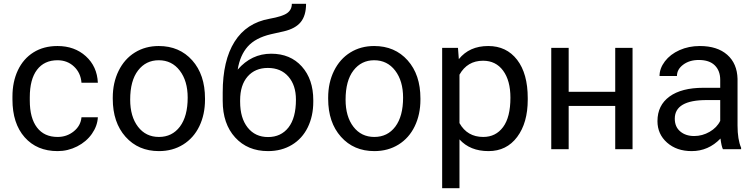

<svg xmlns="http://www.w3.org/2000/svg" viewBox="-20 -778 3938 1001"><path d="M280.3 -64Q328.6 -64 364.7 -93.3Q400.9 -122.6 404.8 -166.5H490.2Q487.8 -121.1 459 -80.1Q430.2 -39.1 382.1 -14.6Q334 9.8 280.3 9.8Q172.4 9.8 108.6 -62.3Q44.9 -134.3 44.9 -259.3V-274.4Q44.9 -351.6 73.2 -411.6Q101.6 -471.7 154.5 -504.9Q207.5 -538.1 279.8 -538.1Q368.7 -538.1 427.5 -484.9Q486.3 -431.6 490.2 -346.7H404.8Q400.9 -397.9 366 -430.9Q331.1 -463.9 279.8 -463.9Q210.9 -463.9 173.1 -414.3Q135.3 -364.7 135.3 -271V-253.9Q135.3 -162.6 172.9 -113.3Q210.4 -64 280.3 -64Z M567.9 -269Q567.9 -346.7 598.4 -408.7Q628.9 -470.7 683.3 -504.4Q737.8 -538.1 807.6 -538.1Q915.5 -538.1 982.2 -463.4Q1048.8 -388.7 1048.8 -264.6V-258.3Q1048.8 -181.2 1019.3 -119.9Q989.7 -58.6 934.8 -24.4Q879.9 9.8 808.6 9.8Q701.2 9.8 634.5 -64.9Q567.9 -139.6 567.9 -262.7ZM658.7 -258.3Q658.7 -170.4 699.5 -117.2Q740.2 -64 808.6 -64Q877.4 -64 918 -117.9Q958.5 -171.9 958.5 -269Q958.5 -356 917.2 -409.9Q876 -463.9 807.6 -463.9Q740.7 -463.9 699.7 -410.6Q658.7 -357.4 658.7 -258.3Z M1394 -498Q1493.7 -498 1553.5 -431.4Q1613.3 -364.7 1613.3 -255.9V-247.6Q1613.3 -172.9 1584.5 -114Q1555.7 -55.2 1501.7 -22.7Q1447.8 9.8 1377.4 9.8Q1271 9.8 1206.1 -61.3Q1141.1 -132.3 1141.1 -252V-295.9Q1141.1 -462.4 1202.9 -560.5Q1264.6 -658.7 1385.3 -680.2Q1453.6 -692.4 1477.5 -710Q1501.5 -727.5 1501.5 -758.3H1575.7Q1575.7 -697.3 1548.1 -663.1Q1520.5 -628.9 1460 -614.7L1392.6 -599.6Q1312 -580.6 1271.7 -535.4Q1231.4 -490.2 1219.2 -415Q1291 -498 1394 -498ZM1376.5 -423.8Q1310.1 -423.8 1271 -379.2Q1231.9 -334.5 1231.9 -255.4V-247.6Q1231.9 -162.6 1271.2 -113Q1310.5 -63.5 1377.4 -63.5Q1444.8 -63.5 1483.9 -113.3Q1522.9 -163.1 1522.9 -258.8Q1522.9 -333.5 1483.6 -378.7Q1444.3 -423.8 1376.5 -423.8Z M1690.9 -269Q1690.9 -346.7 1721.4 -408.7Q1752 -470.7 1806.4 -504.4Q1860.8 -538.1 1930.7 -538.1Q2038.6 -538.1 2105.2 -463.4Q2171.9 -388.7 2171.9 -264.6V-258.3Q2171.9 -181.2 2142.3 -119.9Q2112.8 -58.6 2057.9 -24.4Q2002.9 9.8 1931.6 9.8Q1824.2 9.8 1757.6 -64.9Q1690.9 -139.6 1690.9 -262.7ZM1781.7 -258.3Q1781.7 -170.4 1822.5 -117.2Q1863.3 -64 1931.6 -64Q2000.5 -64 2041 -117.9Q2081.5 -171.9 2081.5 -269Q2081.5 -356 2040.3 -409.9Q1999 -463.9 1930.7 -463.9Q1863.8 -463.9 1822.8 -410.6Q1781.7 -357.4 1781.7 -258.3Z M2731.4 -258.3Q2731.4 -137.7 2676.3 -64Q2621.1 9.8 2526.9 9.8Q2430.7 9.8 2375.5 -51.3V203.1H2285.2V-528.3H2367.7L2372.1 -469.7Q2427.2 -538.1 2525.4 -538.1Q2620.6 -538.1 2676 -466.3Q2731.4 -394.5 2731.4 -266.6ZM2641.1 -268.6Q2641.1 -357.9 2603 -409.7Q2564.9 -461.4 2498.5 -461.4Q2416.5 -461.4 2375.5 -388.7V-136.2Q2416 -64 2499.5 -64Q2564.5 -64 2602.8 -115.5Q2641.1 -167 2641.1 -268.6Z M3277.8 0H3187.5V-225.6H2944.8V0H2854V-528.3H2944.8V-299.3H3187.5V-528.3H3277.8Z M3749 0Q3741.2 -15.6 3736.3 -55.7Q3673.3 9.8 3585.9 9.8Q3507.8 9.8 3457.8 -34.4Q3407.7 -78.6 3407.7 -146.5Q3407.7 -229 3470.5 -274.7Q3533.2 -320.3 3647 -320.3H3734.9V-361.8Q3734.9 -409.2 3706.5 -437.3Q3678.2 -465.3 3623 -465.3Q3574.7 -465.3 3542 -440.9Q3509.3 -416.5 3509.3 -381.8H3418.5Q3418.5 -421.4 3446.5 -458.3Q3474.6 -495.1 3522.7 -516.6Q3570.8 -538.1 3628.4 -538.1Q3719.7 -538.1 3771.5 -492.4Q3823.2 -446.8 3825.2 -366.7V-123.5Q3825.2 -50.8 3843.8 -7.8V0ZM3599.1 -68.8Q3641.6 -68.8 3679.7 -90.8Q3717.8 -112.8 3734.9 -147.9V-256.3H3664.1Q3498 -256.3 3498 -159.2Q3498 -116.7 3526.4 -92.8Q3554.7 -68.8 3599.1 -68.8Z"/></svg>

Font: Roboto-ThirdPerson-AD3FC
Style: ThirdPerson-AD3FC
Weight: 400
Designer: Google
Version: Version 2.137; 2017